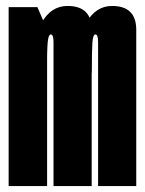

<svg xmlns="http://www.w3.org/2000/svg" viewBox="-20 -624 486 644"><path d="M9 0H138V-525L105.5 -600H9ZM159.5 0H287.5V-379.5Q287.5 -445 287.5 -524.5Q287.5 -604 206.5 -604Q151 -604 119.5 -547.5Q88 -491 88 -427L137.5 -379.5Q137.5 -456 140 -482.2Q142.5 -508.5 150.5 -508.5Q159.5 -508.5 159.5 -483Q159.5 -457.5 159.5 -375.5ZM309 0H437V-379.5Q437 -444 437 -524Q437 -604 356 -604Q301 -604 269.2 -547.5Q237.5 -491 237.5 -427L288 -379.5Q288 -456 290 -482.2Q292 -508.5 300 -508.5Q309 -508.5 309 -483Q309 -457.5 309 -375.5Z"/></svg>

Font: Anybody UltraCondensed
Style: Bold
Weight: 700
Width: 1
Version: Version 1.113;gftools[0.9.25]